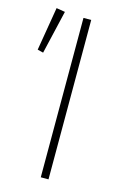

<svg xmlns="http://www.w3.org/2000/svg" viewBox="-130 -719 489 768"><g transform="rotate(15 114.0 -335.0)"><path d="M120 0V-660H152V0ZM0 -484 -24 -490 6 -670 42 -664Z"/></g></svg>

Font: Source Sans 3 Variable
Style: Regular
Weight: 200
Designer: Paul D. Hunt
Foundry: Adobe Systems Incorporated
Version: Version 3.026